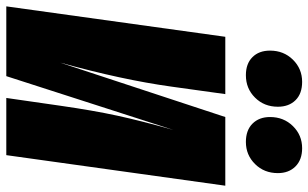

<svg xmlns="http://www.w3.org/2000/svg" viewBox="-214 -775 980 610"><g transform="rotate(90 276.0 -470.0)"><path d="M210 -761.2Q173.3 -761.2 152.6 -782Q131.8 -802.7 131.8 -837.9Q131.8 -881.3 160.6 -910.6Q189.5 -939.9 231 -939.9Q268.6 -939.9 289.3 -918.9Q310.1 -897.9 310.1 -862.8Q310.1 -819.3 281.2 -790.3Q252.4 -761.2 210 -761.2ZM421.9 -761.2Q384.8 -761.2 363.8 -782.2Q342.8 -803.2 342.8 -837.9Q342.8 -881.3 371.6 -910.6Q400.4 -939.9 441.9 -939.9Q478.5 -939.9 499.8 -918.7Q521 -897.5 521 -862.8Q521 -819.3 492.2 -790.3Q463.4 -761.2 421.9 -761.2ZM561 -695.8 463.9 0H282.2L307.1 -172.9Q321.8 -275.4 338.4 -352.1Q355 -428.7 383.8 -530.8L212.9 0H-8.8L87.9 -695.8H270L246.1 -523.9Q224.6 -368.2 169.9 -170.9L342.8 -695.8Z"/></g></svg>

Font: Fira Sans Compressed Heavy
Style: Italic
Weight: 900
Width: 3
Italic angle: -8°
Designer: Carrois Corporate & Edenspiekermann AG
Foundry: Carrois Corporate GbR & Edenspiekermann AG
Version: Version 4.203;PS 004.203;hotconv 1.0.88;makeotf.lib2.5.64775